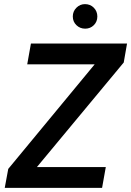

<svg xmlns="http://www.w3.org/2000/svg" viewBox="-20 -911 636 931"><path d="M3 0 20 -92 439 -599H112L130 -700H596L580 -608L159 -101H493L475 0ZM393 -772Q368 -772 350.5 -789Q333 -806 333 -831Q333 -856 350.5 -873.5Q368 -891 392 -891Q418 -891 435 -873.5Q452 -856 452 -831Q452 -806 435 -789Q418 -772 393 -772Z"/></svg>

Font: DM Sans SemiBold
Style: Italic
Weight: 600
Italic angle: -10°
Designer: Colophon Foundry, Jonny Pinhorn
Foundry: Colophon Foundry
Version: Version 4.004;gftools[0.9.30]